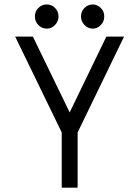

<svg xmlns="http://www.w3.org/2000/svg" viewBox="-20 -852 640 884"><path d="M300.8 -334.5 469.7 -683.6H551.3L337.4 -242.2V12.2H264.2V-242.2L49.8 -683.6H131.3ZM195.3 -720.2Q172.9 -720.2 156.7 -736.6Q140.6 -752.9 140.6 -776.4Q140.6 -800.3 157 -815.9Q173.3 -831.5 194.8 -831.5Q217.8 -831.5 233.6 -815.2Q249.5 -798.8 249.5 -776.4Q249.5 -753.9 233.4 -737.1Q217.3 -720.2 195.3 -720.2ZM406.7 -720.2Q385.3 -720.2 369.1 -736.8Q353 -753.4 353 -776.4Q353 -799.8 369.1 -815.7Q385.3 -831.5 406.7 -831.5Q427.2 -831.5 443.6 -815.9Q460 -800.3 460 -776.4Q460 -752.4 443.8 -736.3Q427.7 -720.2 406.7 -720.2Z"/></svg>

Font: Anka/Coder
Style: Regular
Weight: 400
Monospace: yes
Version: Version 001.100